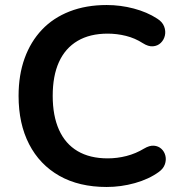

<svg xmlns="http://www.w3.org/2000/svg" viewBox="-20 -735 720 765"><path d="M405 10Q295 10 216.5 -34.5Q138 -79 96 -160.5Q54 -242 54 -353Q54 -436 78 -502.5Q102 -569 147 -616.5Q192 -664 257.5 -689.5Q323 -715 405 -715Q460 -715 513 -701Q566 -687 606 -661Q627 -648 634 -629.5Q641 -611 637 -593.5Q633 -576 620.5 -564Q608 -552 589.5 -550.5Q571 -549 549 -563Q518 -583 482 -592Q446 -601 409 -601Q338 -601 289 -572Q240 -543 215 -488Q190 -433 190 -353Q190 -274 215 -218Q240 -162 289 -133Q338 -104 409 -104Q447 -104 484 -113.5Q521 -123 554 -143Q576 -156 593.5 -154.5Q611 -153 623 -142Q635 -131 639 -114.5Q643 -98 637 -80.5Q631 -63 613 -50Q573 -21 517.5 -5.5Q462 10 405 10Z"/></svg>

Font: Nunito ExtraLight
Style: Regular
Weight: 200
Designer: Vernon Adams
Foundry: Vernon Adams
Version: Version 3.602